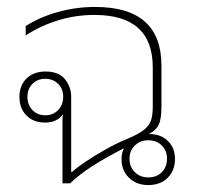

<svg xmlns="http://www.w3.org/2000/svg" viewBox="-20 -528 577 553"><path d="M160 0V-165Q160 -173 160 -182Q160 -191 161 -199Q154 -188 141 -181.5Q128 -175 110 -175Q76 -175 56 -195.5Q36 -216 36 -249Q36 -282 56.5 -302Q77 -322 111 -322Q149 -322 167 -300Q185 -278 185 -249V-33H188Q202 -46 227.5 -63Q253 -80 284 -97.5Q315 -115 344 -127Q378 -141 394 -153.5Q410 -166 415 -181.5Q420 -197 420 -221V-334Q420 -485 252 -485Q198 -485 147.5 -469.5Q97 -454 54 -426V-453Q95 -479 147 -493.5Q199 -508 254 -508Q445 -508 445 -339V-221Q445 -186 437.5 -169.5Q430 -153 409 -142H410Q443 -142 463.5 -122Q484 -102 484 -70Q484 -37 463 -16Q442 5 407 5Q373 5 351.5 -16Q330 -37 330 -70Q330 -87 337 -101Q286 -75 247.5 -50.5Q209 -26 182 0ZM110 -196Q133 -196 147.5 -211Q162 -226 162 -249Q162 -272 147.5 -286.5Q133 -301 110 -301Q88 -301 73.5 -286.5Q59 -272 59 -249Q59 -226 73.5 -211Q88 -196 110 -196ZM407 -17Q431 -17 446 -32Q461 -47 461 -71Q461 -94 446 -109Q431 -124 407 -124Q384 -124 368.5 -109Q353 -94 353 -71Q353 -47 368.5 -32Q384 -17 407 -17Z"/></svg>

Font: Noto Sans Thai Looped UI Thin
Style: Regular
Weight: 100
Designer: Cadson Demak Team
Foundry: Cadson Demak Co., Ltd.
Version: Version 1.000; ttfautohint (v1.8.4.7-5d5b)